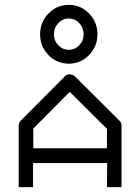

<svg xmlns="http://www.w3.org/2000/svg" viewBox="-20 -819 532 790"><path d="M116 -148V-49H57V-303Q57 -314 66 -323L246 -504Q253.5 -513 266 -513Q280 -513 289 -504L472 -322Q480 -314 480 -301V-49H420L421 -148ZM117 -209H420V-289L267 -441L117 -290ZM179.5 -763.5Q214 -799 263 -799Q312 -799 346.5 -763.5Q381 -728 381 -678Q381 -628 346.5 -592.5Q312 -557 263 -557Q214 -557 179.5 -592.5Q145 -628 145 -678Q145 -728 179.5 -763.5ZM220 -724Q202 -705 202 -678Q202 -651 220 -632.5Q238 -614 263 -614Q288 -614 306 -632.5Q324 -651 324 -678Q324 -705 306 -724Q288 -743 263 -743Q238 -743 220 -724Z"/></svg>

Font: IBM 3270 Semi-Condensed
Style: Condensed
Weight: 400
Monospace: yes
Version: Version 2.3.1